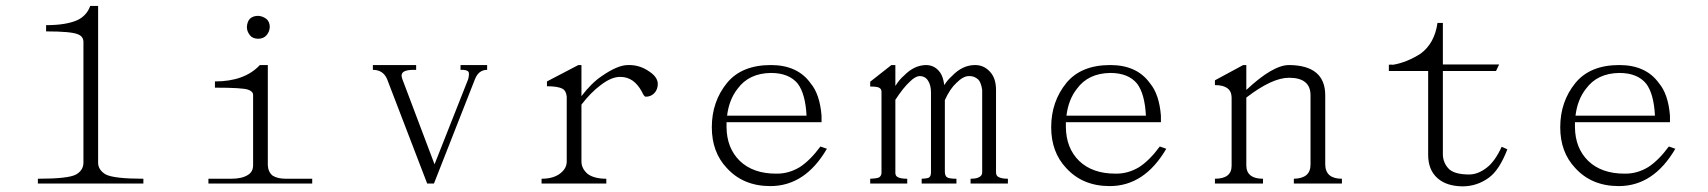

<svg xmlns="http://www.w3.org/2000/svg" viewBox="-20 -708 5899 663"><path d="M345.2 -105.5Q374.5 -90.8 475.1 -90.8V-74.2H110.8V-90.8Q216.3 -90.8 242.7 -105.5Q268.1 -120.1 268.1 -146.5V-564.5Q267.1 -583 248.5 -589.8Q225.1 -599.6 139.2 -599.6V-621.1Q208.5 -621.1 247.6 -638.7Q279.8 -654.3 291.5 -687.5H318.8V-146.5Q318.8 -121.1 345.2 -105.5Z M899.9 -642.6Q911.6 -632.8 911.6 -614.3Q910.6 -598.6 900.9 -586.9Q890.1 -574.2 871.6 -574.2Q853 -574.2 843.3 -585.9Q832.5 -599.6 832.5 -614.3Q833.5 -633.8 843.3 -643.6Q854 -653.3 871.6 -653.3Q887.2 -652.3 899.9 -642.6ZM921.4 -101.6Q938 -90.8 967.3 -90.8H1058.1V-74.2H699.7V-90.8H778.8Q814.9 -90.8 835.4 -103.5Q854 -114.3 854 -137.7V-379.9Q854 -392.6 836.4 -398.4Q816.9 -405.3 722.2 -405.3V-426.8Q824.7 -426.8 877.4 -483.4H904.8V-137.7Q905.8 -114.3 921.4 -101.6Z M1267.6 -466.8V-483.4H1417V-466.8Q1386.7 -467.8 1375 -460.9Q1362.3 -453.1 1369.1 -435.5L1480.5 -140.6L1596.7 -434.6Q1601.6 -454.1 1597.7 -460Q1591.8 -467.8 1570.3 -466.8V-483.4H1662.1V-466.8Q1632.8 -466.8 1620.1 -434.6L1478.5 -74.2H1455.1L1316.4 -435.5Q1302.7 -466.8 1267.6 -466.8Z M1922.4 -401.4Q1906.7 -410.2 1868.7 -410.2V-426.8L1977.1 -483.4H1987.8V-376Q2022.9 -421.9 2058.1 -445.3Q2112.8 -483.4 2148.9 -483.4Q2189 -484.4 2222.2 -460.9Q2250.5 -442.4 2251.5 -418.9Q2251.5 -398.4 2238.8 -385.7Q2227.1 -374 2209.5 -374Q2203.6 -375 2196.8 -390.6Q2169.4 -442.4 2122.6 -442.4Q2092.3 -443.4 2054.2 -414.1Q2020 -388.7 1987.8 -346.7V-150.4Q1987.8 -126 2009.3 -107.4Q2031.7 -90.8 2073.7 -90.8V-74.2H1850.1V-90.8Q1890.1 -90.8 1913.6 -108.4Q1937 -126 1937 -150.4V-374Q1935.1 -394.5 1922.4 -401.4Z M2489.7 -127.9Q2438 -182.6 2438 -268.6Q2438 -357.4 2490.7 -421.9Q2541.5 -483.4 2642.1 -483.4Q2733.9 -483.4 2778.8 -420.9Q2811 -382.8 2816.9 -308.6V-286.1H2488.8V-268.6Q2489.7 -196.3 2534.7 -152.3Q2580.6 -108.4 2659.7 -108.4Q2702.6 -107.4 2741.7 -130.9Q2777.8 -154.3 2813 -202.1L2835.4 -194.3Q2760.3 -65.4 2640.1 -65.4Q2546.4 -65.4 2489.7 -127.9ZM2526.9 -401.4Q2497.6 -364.3 2490.7 -308.6H2765.1Q2761.2 -383.8 2734.9 -418.9Q2704.6 -456.1 2642.1 -456.1Q2565.9 -455.1 2526.9 -401.4Z M3428.2 -96.7Q3439 -90.8 3460.4 -90.8V-74.2H3331.5V-90.8Q3352.1 -90.8 3361.8 -96.7Q3371.6 -101.6 3371.6 -113.3V-397.5Q3367.7 -423.8 3357.9 -433.6Q3343.3 -446.3 3325.7 -445.3Q3306.2 -445.3 3282.7 -421.9Q3260.3 -401.4 3242.7 -362.3V-113.3Q3243.7 -99.6 3250.5 -95.7Q3258.3 -90.8 3282.7 -90.8V-74.2H3162.6V-90.8Q3185.1 -91.8 3189 -95.7Q3194.8 -100.6 3194.8 -113.3V-388.7Q3194.8 -413.1 3185.1 -428.7Q3175.3 -445.3 3154.8 -445.3Q3140.1 -444.3 3121.6 -425.8Q3099.1 -405.3 3071.8 -363.3V-111.3Q3071.8 -99.6 3081.5 -95.7Q3091.3 -90.8 3112.8 -90.8V-74.2H2984.9V-90.8Q3009.3 -91.8 3016.1 -95.7Q3023.9 -101.6 3023.9 -111.3V-390.6Q3023.9 -400.4 3017.1 -404.3Q3011.2 -409.2 2984.9 -409.2V-425.8L3058.1 -483.4H3071.8V-411.1Q3086.4 -434.6 3102.1 -447.3Q3137.2 -483.4 3179.2 -483.4Q3208.5 -482.4 3226.1 -458Q3236.8 -443.4 3240.7 -414.1Q3252.4 -432.6 3267.1 -445.3Q3303.2 -483.4 3347.2 -483.4Q3376.5 -483.4 3397 -461.9Q3419.4 -439.5 3419.4 -397.5V-113.3Q3419.4 -100.6 3428.2 -96.7Z M3661.6 -127.9Q3609.9 -182.6 3609.9 -268.6Q3609.9 -357.4 3662.6 -421.9Q3713.4 -483.4 3814 -483.4Q3905.8 -483.4 3950.7 -420.9Q3982.9 -382.8 3988.8 -308.6V-286.1H3660.6V-268.6Q3661.6 -196.3 3706.5 -152.3Q3752.4 -108.4 3831.5 -108.4Q3874.5 -107.4 3913.6 -130.9Q3949.7 -154.3 3984.9 -202.1L4007.3 -194.3Q3932.1 -65.4 3812 -65.4Q3718.3 -65.4 3661.6 -127.9ZM3698.7 -401.4Q3669.4 -364.3 3662.6 -308.6H3937Q3933.1 -383.8 3906.7 -418.9Q3876.5 -456.1 3814 -456.1Q3737.8 -455.1 3698.7 -401.4Z M4613.8 -90.8V-74.2H4447.8V-90.8Q4505.4 -91.8 4505.4 -139.6V-378.9Q4505.4 -439.5 4431.2 -439.5Q4372.6 -439.5 4283.7 -371.1V-135.7Q4284.7 -90.8 4341.3 -90.8V-74.2H4175.3V-90.8Q4232.9 -90.8 4232.9 -135.7V-372.1Q4231.9 -414.1 4175.3 -414.1V-430.7L4272.9 -483.4H4283.7V-397.5Q4375.5 -483.4 4431.2 -483.4Q4556.2 -482.4 4556.2 -378.9V-139.6Q4557.1 -90.8 4613.8 -90.8Z M4775.9 -462.9V-484.4Q4783.7 -485.4 4790.5 -484.4Q4837.4 -492.2 4885.3 -522.5Q4934.1 -558.6 4943.8 -628.9H4962.4V-485.4H5156.7L5146 -462.9H4962.4V-173.8Q4963.4 -143.6 4984.9 -123Q5005.4 -105.5 5053.2 -105.5Q5083.5 -105.5 5113.8 -128.9Q5142.1 -150.4 5165.5 -201.2L5185.1 -192.4Q5157.7 -121.1 5121.6 -94.7Q5080.6 -64.5 5029.8 -64.5Q4974.1 -65.4 4943.8 -92.8Q4911.6 -121.1 4911.6 -173.8V-462.9Z M5419.4 -127.9Q5367.7 -182.6 5367.7 -268.6Q5367.7 -357.4 5420.4 -421.9Q5471.2 -483.4 5571.8 -483.4Q5663.6 -483.4 5708.5 -420.9Q5740.7 -382.8 5746.6 -308.6V-286.1H5418.5V-268.6Q5419.4 -196.3 5464.4 -152.3Q5510.3 -108.4 5589.4 -108.4Q5632.3 -107.4 5671.4 -130.9Q5707.5 -154.3 5742.7 -202.1L5765.1 -194.3Q5689.9 -65.4 5569.8 -65.4Q5476.1 -65.4 5419.4 -127.9ZM5456.5 -401.4Q5427.2 -364.3 5420.4 -308.6H5694.8Q5690.9 -383.8 5664.6 -418.9Q5634.3 -456.1 5571.8 -456.1Q5495.6 -455.1 5456.5 -401.4Z"/></svg>

Font: BabelStone Tangut Wenhai
Style: Regular
Weight: 400
Designer: Andrew West
Foundry: BabelStone
Version: Version 1.002 May 21, 2016